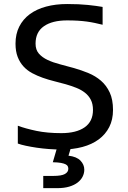

<svg xmlns="http://www.w3.org/2000/svg" viewBox="-20 -747 651 973"><path d="M320.3 -726.6Q381.8 -726.6 425.8 -721.9Q469.7 -717.3 500 -711.9V-621.6Q480.5 -626.5 460.9 -630.6Q441.4 -634.8 420.2 -637.7Q398.9 -640.6 374.5 -642.1Q350.1 -643.6 320.3 -643.6Q244.6 -643.6 202.4 -614Q160.2 -584.5 160.2 -525.9Q160.2 -494.6 177 -475.3Q193.8 -456.1 221.4 -443.1Q249 -430.2 284.4 -421.1Q319.8 -412.1 356.4 -401.6Q393.1 -391.1 428.5 -376.5Q463.9 -361.8 491.5 -338.1Q519 -314.5 535.9 -278.6Q552.7 -242.7 552.7 -189.9Q552.7 -140.6 533.7 -103.3Q514.6 -65.9 480.2 -40.5Q445.8 -15.1 397.7 -2.2Q349.6 10.7 291 10.7Q260.3 10.7 228 8.3Q195.8 5.9 166 1.5Q136.2 -2.9 111.1 -8.3Q85.9 -13.7 70.3 -19.5V-109.9Q109.9 -95.2 164.8 -83.7Q219.7 -72.3 291 -72.3Q366.7 -72.3 408.9 -101.8Q451.2 -131.3 451.2 -189.9Q451.2 -220.2 440.2 -241.5Q429.2 -262.7 410.4 -277.3Q391.6 -292 366.5 -302Q341.3 -312 313 -320.1Q284.7 -328.1 254.9 -335.4Q225.1 -342.8 196.8 -352.8Q168.5 -362.8 143.3 -376.2Q118.2 -389.6 99.4 -409.9Q80.6 -430.2 69.6 -458.5Q58.6 -486.8 58.6 -525.9Q58.6 -574.7 77.6 -612.3Q96.7 -649.9 131.1 -675.3Q165.5 -700.7 213.6 -713.6Q261.7 -726.6 320.3 -726.6ZM272.9 -11.2H343.3L327.1 42Q368.7 46.9 387.9 67.1Q407.2 87.4 407.2 112.8Q407.2 130.9 398.9 147.7Q390.6 164.6 373.8 177.7Q356.9 190.9 331.1 198.7Q305.2 206.5 269.5 206.5H199.2V144.5H250.5Q291.5 144.5 308.8 134.8Q326.2 125 326.2 108.4Q326.2 102.1 323.7 96.2Q321.3 90.3 313 85.9Q304.7 81.5 289.3 78.6Q273.9 75.7 247.6 75.2Z"/></svg>

Font: Arian AMU
Style: Regular
Weight: 400
Designer: Ruben Hakobyan (Tarumian)
Foundry: Ruben Hakobyan (Tarumian)
Version: Version 4.003